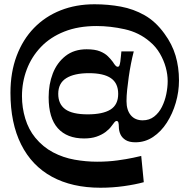

<svg xmlns="http://www.w3.org/2000/svg" viewBox="-20 -693 881 900"><path d="M451 187Q318 187 223.5 135.5Q129 84 79 -16Q29 -116 29 -258Q29 -354 58 -431Q87 -508 139.5 -562Q192 -616 264 -644.5Q336 -673 423 -673Q487 -673 546.5 -662Q606 -651 658 -621.5Q710 -592 751 -535Q787 -486 803 -432Q819 -378 819 -316Q819 -263 804 -211.5Q789 -160 762 -118Q735 -76 697.5 -51Q660 -26 615 -26Q586 -26 569 -36.5Q552 -47 544.5 -63.5Q537 -80 537 -100Q537 -111 535 -118.5Q533 -126 526 -126Q522 -126 517 -120.5Q512 -115 502 -101Q492 -87 474.5 -74Q457 -61 432.5 -52.5Q408 -44 374 -44Q294 -44 251 -92Q208 -140 208 -237Q208 -298 227.5 -348.5Q247 -399 287 -430.5Q327 -462 386 -462Q425 -462 448.5 -452.5Q472 -443 486 -429Q500 -415 508 -404Q517 -390 522 -385Q527 -380 531 -380Q537 -380 539.5 -385.5Q542 -391 544 -404Q545 -413 546.5 -426.5Q548 -440 549 -452H607Q600 -425 594 -394.5Q588 -364 583.5 -332.5Q579 -301 576 -272Q573 -243 573 -219Q573 -177 593 -153Q613 -129 649 -129Q680 -129 702.5 -146.5Q725 -164 739 -192Q753 -220 759.5 -252Q766 -284 766 -313Q766 -344 757 -377Q748 -410 729.5 -442Q711 -474 682 -498Q632 -541 564.5 -556Q497 -571 433 -571Q347 -571 281.5 -545Q216 -519 172 -473Q128 -427 105.5 -367.5Q83 -308 83 -242Q83 -188 98.5 -137Q114 -86 145 -48Q181 -4 228.5 21Q276 46 329.5 55.5Q383 65 435 65Q486 65 530 59Q574 53 604 46.5Q634 40 642 38L654 161Q614 172 560.5 179.5Q507 187 451 187ZM253 -253Q253 -205 286 -181Q319 -157 391 -157Q462 -157 498 -179.5Q534 -202 534 -253Q534 -303 500 -326.5Q466 -350 397 -350Q328 -350 290.5 -326.5Q253 -303 253 -253Z"/></svg>

Font: Ojuju
Style: Bold
Weight: 700
Designer: Chisaokwu Joboson, Mirko Velimirovic
Foundry: Udi Foundry
Version: Version 1.000